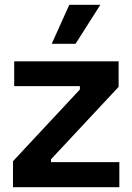

<svg xmlns="http://www.w3.org/2000/svg" viewBox="-20 -778 550 798"><path d="M34 0V-108L312 -406V-420H39V-523H473V-417L192 -116V-104H476V0ZM294 -596H195L268 -758H397Z"/></svg>

Font: Bricolage Grotesque 18pt SemiBold
Style: Regular
Weight: 600
Version: Version 1.001;gftools[0.9.33.dev8+g029e19f]